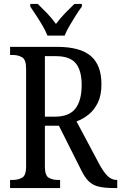

<svg xmlns="http://www.w3.org/2000/svg" viewBox="-20 -951 613 971"><path d="M31 0V-41H45Q72 -41 92 -52.5Q112 -64 112 -108V-605Q112 -649 92 -661Q72 -673 45 -673H31V-714H269Q385 -714 439 -668Q493 -622 493 -525Q493 -469 475 -432Q457 -395 428.5 -372Q400 -349 367 -337L482 -121Q503 -82 523.5 -61.5Q544 -41 570 -41H573V0H558Q510 0 480 -7Q450 -14 429.5 -33.5Q409 -53 391 -90L278 -315H207V-108Q207 -64 226 -52.5Q245 -41 273 -41H284V0ZM257 -361Q330 -361 361.5 -402Q393 -443 393 -521Q393 -595 363 -631Q333 -667 263 -667H207V-361ZM220 -771Q211 -794 195.5 -820.5Q180 -847 163 -873Q146 -899 133 -918V-931H171Q194 -909 219 -883Q244 -857 263 -830Q283 -857 308 -883Q333 -909 356 -931H394V-918Q380 -899 363.5 -873Q347 -847 331.5 -820.5Q316 -794 307 -771Z"/></svg>

Font: Noto Serif Tamil Condensed
Style: Regular
Weight: 400
Width: 3
Designer: Indian Type Foundry, Tom Grace, and the Monotype Design Team
Foundry: Monotype Imaging Inc.
Version: Version 2.004; ttfautohint (v1.8.4.7-5d5b)